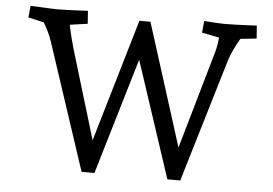

<svg xmlns="http://www.w3.org/2000/svg" viewBox="-51 -778 1206 847"><g transform="rotate(5 552.5 -355.0)"><path d="M339 0 155 -557Q146 -585 134 -608.5Q122 -632 112 -648Q102 -664 98 -669L149 -635L46 -658L51 -710Q70 -709 93.5 -708Q117 -707 137 -706Q157 -705 167 -705Q191 -705 215.5 -706Q240 -707 263.5 -708Q287 -709 305 -710L309 -653L196 -637L227 -665Q229 -650 232.5 -632Q236 -614 242 -590.5Q248 -567 257 -535L385 -111H366L535 -686H584L766 -111H746L881 -581Q886 -600 888.5 -617Q891 -634 892 -647Q893 -660 893 -667L926 -636L815 -658L820 -710Q848 -708 871 -706.5Q894 -705 908 -705Q934 -705 960.5 -706Q987 -707 1011 -708Q1035 -709 1053 -710L1057 -653L952 -642L1003 -675Q995 -661 983 -640.5Q971 -620 959.5 -596Q948 -572 940 -548L776 0H719L539 -545H558L396 0Z"/></g></svg>

Font: Andada Pro
Style: Regular
Weight: 400
Designer: Carolina Giovagnoli
Foundry: Huerta Tipografica
Version: Version 3.003